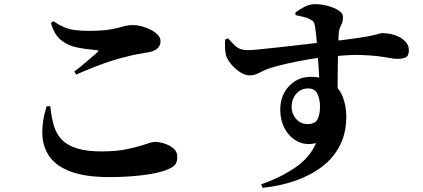

<svg xmlns="http://www.w3.org/2000/svg" viewBox="-20 -830 2040 927"><path d="M508 25Q395 25 324.5 -0.5Q254 -26 220.5 -72Q187 -118 184.5 -180.5Q182 -243 205 -317H223Q228 -263 240.5 -222Q253 -181 280 -154Q307 -127 353.5 -113Q400 -99 470 -99Q544 -99 596.5 -110.5Q649 -122 681.5 -133.5Q714 -145 728 -145Q748 -145 773.5 -137Q799 -129 817.5 -113.5Q836 -98 836 -73Q836 -47 824.5 -33.5Q813 -20 777 -7Q735 8 662.5 16.5Q590 25 508 25ZM339 -485Q366 -505 397.5 -532Q429 -559 450 -577Q461 -588 446 -588Q396 -592 351.5 -601Q307 -610 274 -637Q241 -664 226 -719L237 -728Q264 -710 287.5 -699.5Q311 -689 340 -685Q369 -681 409 -681Q460 -681 492.5 -685Q525 -689 547 -695Q569 -701 586 -705Q603 -709 622 -709Q641 -709 664 -703Q687 -697 707.5 -686.5Q728 -676 741.5 -662Q755 -648 755 -632Q755 -589 699 -578Q675 -574 646.5 -569Q618 -564 593 -557Q562 -550 522.5 -537.5Q483 -525 439 -508Q395 -491 348 -470Z M1241 60Q1333 28 1404.5 -20.5Q1476 -69 1506 -139Q1455 -127 1416 -147.5Q1377 -168 1355 -209Q1333 -250 1333 -300Q1333 -347 1352.5 -382.5Q1372 -418 1405 -438.5Q1438 -459 1479 -459Q1544 -459 1581.5 -431.5Q1619 -404 1635.5 -360.5Q1652 -317 1652 -268Q1652 -188 1621 -127.5Q1590 -67 1534.5 -25Q1479 17 1406 42.5Q1333 68 1248 77ZM1465 -231Q1500 -231 1512.5 -253Q1525 -275 1525 -316Q1525 -351 1512.5 -377Q1500 -403 1468 -403Q1433 -403 1410.5 -377.5Q1388 -352 1388 -312Q1388 -281 1409.5 -256Q1431 -231 1465 -231ZM1184 -466Q1164 -466 1139.5 -481.5Q1115 -497 1096 -520Q1077 -543 1071 -564Q1067 -582 1066.5 -602Q1066 -622 1067 -639L1081 -645Q1100 -624 1113 -611.5Q1126 -599 1139 -594Q1152 -589 1169 -588Q1186 -587 1225.5 -591Q1265 -595 1316 -600.5Q1367 -606 1418.5 -612Q1470 -618 1513.5 -623Q1557 -628 1580 -630Q1663 -640 1710 -647Q1757 -654 1780.5 -659.5Q1804 -665 1812 -667.5Q1820 -670 1826 -670Q1856 -670 1885.5 -660.5Q1915 -651 1934.5 -632.5Q1954 -614 1954 -588Q1954 -560 1939 -553Q1924 -546 1899 -546Q1881 -546 1858 -550.5Q1835 -555 1802 -559Q1769 -563 1720.5 -564.5Q1672 -566 1602 -559Q1531 -554 1470.5 -543.5Q1410 -533 1364.5 -522.5Q1319 -512 1290 -503Q1266 -496 1249 -487Q1232 -478 1217.5 -472Q1203 -466 1184 -466ZM1523 -417Q1523 -427 1521.5 -453.5Q1520 -480 1517.5 -515Q1515 -550 1512.5 -586.5Q1510 -623 1507 -655Q1504 -687 1500 -707Q1498 -719 1493 -725.5Q1488 -732 1476 -737Q1464 -744 1445.5 -748.5Q1427 -753 1407 -757L1406 -769Q1425 -784 1450 -797Q1475 -810 1501 -810Q1532 -810 1563 -801.5Q1594 -793 1615 -779.5Q1636 -766 1636 -748Q1636 -726 1627 -708.5Q1618 -691 1616 -673Q1614 -655 1613 -614.5Q1612 -574 1611 -523Q1610 -472 1610 -421Q1610 -370 1611 -332Z"/></svg>

Font: Noto Serif TC ExtraBold
Style: Regular
Weight: 800
Designer: Ryoko NISHIZUKA 西塚涼子 (kana & ideographs); Frank Grießhammer (Latin, Greek & Cyrillic); Wenlong ZHANG 张文龙 (bopomofo); San
Foundry: Adobe
Version: Version 2.002-H1;hotconv 1.1.0;makeotfexe 2.6.0